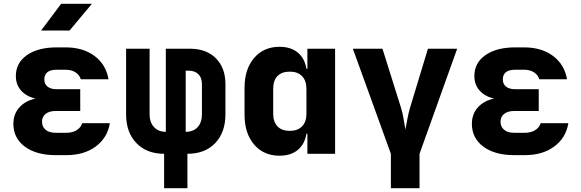

<svg xmlns="http://www.w3.org/2000/svg" viewBox="-20 -805 3040 1005"><path d="M328 7H271Q170 7 110 -37.5Q50 -82 50 -157Q50 -208 81.5 -243Q113 -278 166 -289Q118 -300 90.5 -331Q63 -362 63 -407Q63 -476 121 -516.5Q179 -557 277 -557H323Q415 -557 475 -512Q535 -467 548 -390H403Q396 -413 375 -426.5Q354 -440 323 -440H277Q212 -440 212 -389Q212 -365 229 -351.5Q246 -338 277 -338H400V-224H271Q238 -224 219 -209Q200 -194 200 -168Q200 -141 219 -125.5Q238 -110 271 -110H328Q359 -110 381 -123.5Q403 -137 410 -160H555Q542 -83 481 -38Q420 7 328 7ZM195 -645 300 -785H461L344 -645Z M839 180V0Q748 0 694 -56Q640 -112 640 -207V-550H763V-207Q763 -165 786 -140Q809 -115 848 -115V-550H974Q1060 -550 1110 -500Q1160 -450 1160 -364V-207Q1160 -112 1106.5 -56Q1053 0 961 0V180ZM952 -115Q992 -115 1014.5 -139.5Q1037 -164 1037 -207V-364Q1037 -398 1018.5 -416.5Q1000 -435 968 -435H952Z M1443 10Q1360 10 1310 -48.5Q1260 -107 1260 -205V-345Q1260 -443 1310 -501.5Q1360 -560 1443 -560Q1502 -560 1538.5 -530Q1575 -500 1584 -445H1589V-550H1734V0H1589V-105H1584Q1575 -50 1538.5 -20Q1502 10 1443 10ZM1497 -120Q1538 -120 1561 -143.5Q1584 -167 1584 -210V-340Q1584 -383 1561 -406.5Q1538 -430 1497 -430Q1455 -430 1432.5 -407Q1410 -384 1410 -340V-210Q1410 -167 1432.5 -143.5Q1455 -120 1497 -120Z M2026 180V0L1827 -550H1982L2079 -241Q2088 -213 2093 -180Q2098 -147 2102 -127Q2106 -147 2112 -180Q2118 -213 2126 -240L2220 -550H2373L2176 0V180Z M2728 7H2671Q2570 7 2510 -37.5Q2450 -82 2450 -157Q2450 -208 2481.5 -243Q2513 -278 2566 -289Q2518 -300 2490.5 -331Q2463 -362 2463 -407Q2463 -476 2521 -516.5Q2579 -557 2677 -557H2723Q2815 -557 2875 -512Q2935 -467 2948 -390H2803Q2796 -413 2775 -426.5Q2754 -440 2723 -440H2677Q2612 -440 2612 -389Q2612 -365 2629 -351.5Q2646 -338 2677 -338H2800V-224H2671Q2638 -224 2619 -209Q2600 -194 2600 -168Q2600 -141 2619 -125.5Q2638 -110 2671 -110H2728Q2759 -110 2781 -123.5Q2803 -137 2810 -160H2955Q2942 -83 2881 -38Q2820 7 2728 7Z"/></svg>

Font: NKDuy Mono ExtraBold
Style: Regular
Weight: 800
Monospace: yes
Designer: NKDuy
Foundry: NKDuy
Version: Version 2.251; ttfautohint (v1.8.4.7-5d5b)